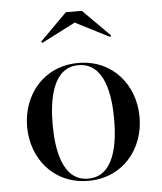

<svg xmlns="http://www.w3.org/2000/svg" viewBox="-51 -725 657 779"><g transform="rotate(-5 278.0 -335.0)"><path d="M278 -634.5 416.5 -564 421 -569.5 311 -679.5H246L136 -569.5L140.5 -564ZM49 -230C49 -100 137 10 278 10C419 10 507 -100 507 -230C507 -360 419 -470 278 -470C137 -470 49 -360 49 -230ZM153 -230C153 -324 170 -461 278 -461C386.5 -461 403.5 -324 403.5 -230C403.5 -136 386.5 1 278 1C170 1 153 -136 153 -230Z"/></g></svg>

Font: Bodoni* 24
Style: Regular
Weight: 400
Version: Version 2.3